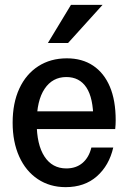

<svg xmlns="http://www.w3.org/2000/svg" viewBox="-20 -760 528 790"><path d="M250 10Q185 10 135.5 -23Q86 -56 59 -116Q32 -176 32 -255Q32 -336 59.5 -395.5Q87 -455 137.5 -487.5Q188 -520 255 -520Q318 -520 363 -490Q408 -460 432 -403.5Q456 -347 456 -265Q456 -256 455.5 -247Q455 -238 454 -229H96V-302H391L364 -268Q364 -357 335.5 -400Q307 -443 253 -443Q196 -443 163.5 -394.5Q131 -346 131 -255Q131 -165 163 -116Q195 -67 253 -67Q293 -67 319.5 -89.5Q346 -112 356 -153H446Q429 -79 378.5 -34.5Q328 10 250 10ZM260 -583H177L272 -740H402Z"/></svg>

Font: Instrument Sans SemiCondensed Medium
Style: Regular
Weight: 500
Width: 4
Designer: Rodrigo Fuenzalida
Foundry: fragTYPE
Version: Version 1.000;gftools[0.9.28]